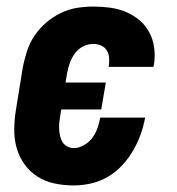

<svg xmlns="http://www.w3.org/2000/svg" viewBox="-20 -558 540 586"><path d="M205 8Q175 8 146.5 2Q118 -4 94.5 -19Q71 -34 54.5 -57Q38 -80 30.5 -107.5Q23 -135 23.5 -165Q24 -195 29 -225L50 -355Q55 -379 63 -403.5Q71 -428 86 -450Q101 -472 121.5 -489.5Q142 -507 166 -518.5Q190 -530 215 -534Q240 -538 265 -538Q291 -538 316.5 -534.5Q342 -531 364.5 -521.5Q387 -512 405.5 -496.5Q424 -481 435.5 -459.5Q447 -438 450.5 -412.5Q454 -387 450 -362Q449 -360 449 -358Q449 -356 448 -354H311Q312 -354 312 -355Q312 -356 312 -357Q314 -369 313 -381.5Q312 -394 306 -404Q300 -414 288.5 -419Q277 -424 265 -424Q249 -424 234 -416.5Q219 -409 209 -395.5Q199 -382 193.5 -367Q188 -352 185 -336L180 -306H303L289 -224H167L164 -206Q162 -195 161 -184.5Q160 -174 160.5 -163.5Q161 -153 163.5 -142.5Q166 -132 171 -124Q176 -116 185.5 -111Q195 -106 205 -106Q221 -106 236.5 -115Q252 -124 262 -137.5Q272 -151 277.5 -167Q283 -183 286 -199H423Q418 -172 409 -147Q400 -122 386 -98Q372 -74 352.5 -53Q333 -32 308.5 -18Q284 -4 257.5 2Q231 8 205 8Z"/></svg>

Font: Iosevka Curly Heavy Oblique
Style: Regular
Weight: 900
Italic angle: -9°
Monospace: yes
Designer: Belleve Invis
Foundry: Belleve Invis
Version: Version 11.1.0; ttfautohint (v1.8.3)